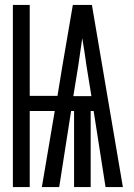

<svg xmlns="http://www.w3.org/2000/svg" viewBox="-20 -755 540 775"><path d="M32 0V-735H100V-368H212L232 -490L274 -735H351L476 0H406L358 -307H346V0H279V-307H267L219 0H149L201 -307H100V0ZM349 -367 329 -490Q325 -518 321 -545.5Q317 -573 312 -601Q308 -573 304 -545.5Q300 -518 296 -490L276 -367Z"/></svg>

Font: Iosevka Algr
Style: Regular
Weight: 400
Monospace: yes
Designer: Belleve Invis
Foundry: Belleve Invis
Version: Version 26.0.2; ttfautohint (v1.8.3)